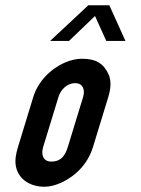

<svg xmlns="http://www.w3.org/2000/svg" viewBox="-20 -706 537 732"><path d="M106.8 -336 48.7 -146C44.4 -132 41.5 -119.2 39.9 -107.5C30.5 -37.6 82.1 6 149.2 6C169.9 6 191.9 0.5 215.3 -10.5C269.1 -35.9 314.8 -81.1 334.7 -146L392.8 -336C403.6 -371.3 404 -400 394.1 -422C375.9 -462.2 348.1 -482 293.4 -482C271.4 -482 249.4 -477.2 227.5 -467.5C172.4 -443.3 125 -395.5 106.8 -336ZM267 -389C294.3 -389 305.9 -365.9 296.8 -336L239.3 -148C230 -117.7 216.3 -90 175.6 -90C146 -90 134.9 -114.1 144.7 -146L202.8 -336C210.9 -362.6 234.2 -389 267 -389ZM342.2 -645 385.2 -550H458.2L396.8 -686H316.8L171.2 -550H243.2Z"/></svg>

Font: Din Kursivschrift
Style: Eng
Weight: 400
Version: Version 1.089